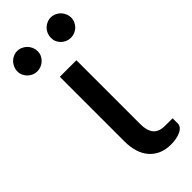

<svg xmlns="http://www.w3.org/2000/svg" viewBox="-275 -738 779 779"><g transform="rotate(-45 114.5 -349.0)"><path d="M0 0ZM65.5 -507.5H160.5V-140.5Q160.5 -103.5 176.2 -84.2Q192 -65 228 -65H270V-35.5Q270 -25.5 263.8 -17.8Q257.5 -10 246.5 -4.8Q235.5 0.5 221.2 3.2Q207 6 191 6Q160 6 136.8 -4.2Q113.5 -14.5 97.5 -33.2Q81.5 -52 73.5 -78Q65.5 -104 65.5 -135.5ZM75.5 -644.5Q75.5 -632.5 70.8 -622.2Q66 -612 58 -604.2Q50 -596.5 39.2 -592Q28.5 -587.5 16.5 -587.5Q5 -587.5 -5.5 -592Q-16 -596.5 -23.8 -604.2Q-31.5 -612 -36.2 -622.2Q-41 -632.5 -41 -644.5Q-41 -656.5 -36.2 -667.5Q-31.5 -678.5 -23.8 -686.5Q-16 -694.5 -5.5 -699.2Q5 -704 16.5 -704Q28.5 -704 39.2 -699.2Q50 -694.5 58 -686.5Q66 -678.5 70.8 -667.5Q75.5 -656.5 75.5 -644.5ZM268 -644.5Q268 -632.5 263.2 -622.2Q258.5 -612 250.8 -604.2Q243 -596.5 232.2 -592Q221.5 -587.5 209.5 -587.5Q197.5 -587.5 187 -592Q176.5 -596.5 168.5 -604.2Q160.5 -612 156 -622.2Q151.5 -632.5 151.5 -644.5Q151.5 -656.5 156 -667.5Q160.5 -678.5 168.5 -686.5Q176.5 -694.5 187 -699.2Q197.5 -704 209.5 -704Q221.5 -704 232.2 -699.2Q243 -694.5 250.8 -686.5Q258.5 -678.5 263.2 -667.5Q268 -656.5 268 -644.5Z"/></g></svg>

Font: Lato Medium
Style: Regular
Weight: 500
Designer: Lukasz Dziedzic
Foundry: tyPoland Lukasz Dziedzic
Version: Version 2.006; 2014-01-15